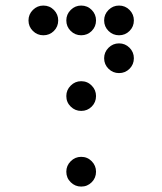

<svg xmlns="http://www.w3.org/2000/svg" viewBox="-20 -689 587 694"><path d="M190.4 -615.2Q190.4 -592.8 174.8 -577.1Q159.2 -561.5 136.7 -561.5Q114.7 -561.5 98.9 -577.1Q83 -592.8 83 -615.2Q83 -637.2 98.9 -653.1Q114.7 -668.9 136.7 -668.9Q159.2 -668.9 174.8 -653.1Q190.4 -637.2 190.4 -615.2ZM327.1 -615.2Q327.1 -592.8 311.5 -577.1Q295.9 -561.5 273.4 -561.5Q251.5 -561.5 235.6 -577.1Q219.7 -592.8 219.7 -615.2Q219.7 -637.2 235.6 -653.1Q251.5 -668.9 273.4 -668.9Q295.9 -668.9 311.5 -653.1Q327.1 -637.2 327.1 -615.2ZM463.9 -615.2Q463.9 -592.8 448.2 -577.1Q432.6 -561.5 410.2 -561.5Q388.2 -561.5 372.3 -577.1Q356.4 -592.8 356.4 -615.2Q356.4 -637.2 372.3 -653.1Q388.2 -668.9 410.2 -668.9Q432.6 -668.9 448.2 -653.1Q463.9 -637.2 463.9 -615.2ZM463.9 -478.5Q463.9 -456.1 448.2 -440.4Q432.6 -424.8 410.2 -424.8Q388.2 -424.8 372.3 -440.4Q356.4 -456.1 356.4 -478.5Q356.4 -500.5 372.3 -516.4Q388.2 -532.2 410.2 -532.2Q432.6 -532.2 448.2 -516.4Q463.9 -500.5 463.9 -478.5ZM327.1 -341.8Q327.1 -319.3 311.5 -303.7Q295.9 -288.1 273.4 -288.1Q251.5 -288.1 235.6 -303.7Q219.7 -319.3 219.7 -341.8Q219.7 -363.8 235.6 -379.6Q251.5 -395.5 273.4 -395.5Q295.9 -395.5 311.5 -379.6Q327.1 -363.8 327.1 -341.8ZM327.1 -68.4Q327.1 -45.9 311.5 -30.3Q295.9 -14.6 273.4 -14.6Q251.5 -14.6 235.6 -30.3Q219.7 -45.9 219.7 -68.4Q219.7 -90.3 235.6 -106.2Q251.5 -122.1 273.4 -122.1Q295.9 -122.1 311.5 -106.2Q327.1 -90.3 327.1 -68.4Z"/></svg>

Font: DatDot
Style: Regular
Weight: 400
Designer: GGBot
Version: 1.00